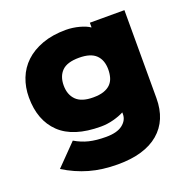

<svg xmlns="http://www.w3.org/2000/svg" viewBox="-147 -782 1123 1138"><g transform="rotate(-20 414.5 -212.5)"><path d="M754 -631V-76Q754 63 664.5 139Q575 215 406 215Q308 215 227.5 192Q147 169 73 123L202 -9Q244 16 289 27Q334 38 396 38Q465 38 500 11Q535 -16 535 -55V-65H533Q507 -51 467.5 -40.5Q428 -30 388 -30Q215 -30 130 -111.5Q45 -193 45 -338Q45 -402 66.5 -457Q88 -512 131 -552.5Q174 -593 238.5 -616.5Q303 -640 388 -640Q408 -640 430 -637Q452 -634 472 -628.5Q492 -623 508.5 -616Q525 -609 534 -602H536V-631ZM544 -334Q544 -393 510.5 -425.5Q477 -458 404 -458Q329 -458 296 -425Q263 -392 263 -334Q263 -276 297 -242Q331 -208 404 -208Q444 -208 470.5 -217Q497 -226 513.5 -242.5Q530 -259 537 -282.5Q544 -306 544 -334Z"/></g></svg>

Font: TypoPRO Sinkin Sans
Style: 900 X Black
Weight: 950
Designer: Keith Bates
Foundry: K-Type
Version: Sinkin Sans (version 1.0)  by Keith Bates   •   © 2014   www